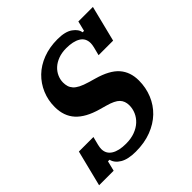

<svg xmlns="http://www.w3.org/2000/svg" viewBox="-211 -863 1027 1027"><g transform="rotate(-45 302.5 -349.0)"><path d="M243 12Q185 12 152.5 -7.5Q120 -27 113 -57H101L87 0H-23L28 -204H138L126 -157Q122 -140 122 -129Q122 -93 152 -74Q182 -55 236 -55Q274 -55 303.5 -66Q333 -77 353 -95.5Q373 -114 383.5 -138Q394 -162 394 -188Q394 -220 375 -240Q356 -260 305 -274L266 -285Q184 -308 144.5 -351.5Q105 -395 105 -464Q105 -515 124 -560Q143 -605 177.5 -638.5Q212 -672 261.5 -691Q311 -710 372 -710Q430 -710 460 -688.5Q490 -667 493 -641H504L518 -698H628L577 -494H467L479 -541Q483 -558 483 -569Q483 -607 453 -625Q423 -643 371 -643Q337 -643 310.5 -633Q284 -623 266 -606.5Q248 -590 238.5 -568.5Q229 -547 229 -525Q229 -509 233 -495.5Q237 -482 247.5 -470Q258 -458 277.5 -448Q297 -438 328 -429L366 -418Q451 -394 487.5 -352Q524 -310 524 -246Q524 -192 504.5 -144.5Q485 -97 449 -62.5Q413 -28 361 -8Q309 12 243 12Z"/></g></svg>

Font: IBM Plex Serif
Style: Bold Italic
Weight: 700
Italic angle: -14°
Designer: Mike Abbink, Paul van der Laan, Pieter van Rosmalen
Foundry: Bold Monday
Version: Version 3.001